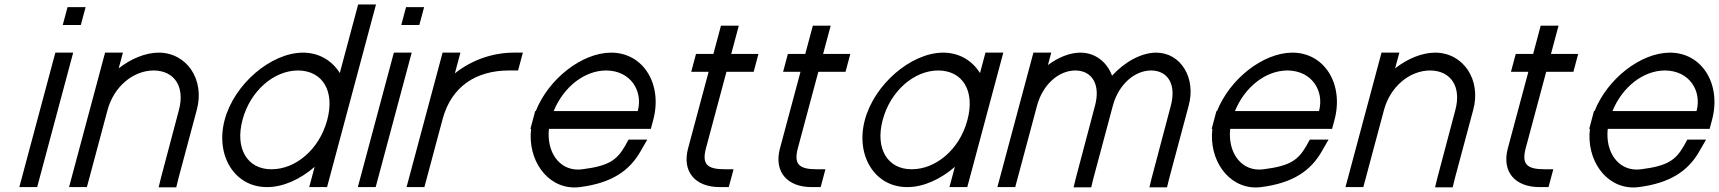

<svg xmlns="http://www.w3.org/2000/svg" viewBox="-20 -819 7708 861"><path d="M301.4 -707H302.4H342.4L363.9 -787H323.9H322.9H282.9L261.4 -707ZM217.5 -543 77.4 -20 66.6 20H146.6L157.4 -20L297.5 -543L308.2 -583H228.2Z M512.3 -512.6 520.5 -543 531.2 -583H451.2L440.5 -543L382.4 -326L371.6 -286L300.4 -20L289.6 20H369.6L380.4 -20L451.6 -286L462.4 -326C490.2 -430 576.8 -503 669.8 -503C762.5 -502 810.2 -430 782.4 -326L701.1 -19L691.4 21H770.4L780.4 -20L862.4 -326C899.5 -461 818.2 -583 691.2 -583C631.5 -582.5 567.3 -555.4 512.3 -512.6Z M987.6 -282C944.7 -122 1031.6 20 1176.6 20C1177.1 20 1177.7 20 1178.2 20C1250.7 20 1327.2 -15.5 1391 -70.9L1377.4 -20L1366.6 20H1446.6L1457.4 -20L1527.6 -282L1528.6 -285.7L1655.4 -759L1666.1 -799H1586.1L1575.4 -759L1503.7 -491.5C1469.1 -547.1 1410.8 -583 1338.2 -583C1193.9 -582 1030.2 -441 987.6 -282ZM1067.6 -282C1102.1 -411 1207.8 -503 1316.8 -503C1426.5 -502 1482.1 -411 1447.6 -282L1446.3 -277.3C1410.9 -148.8 1305.8 -60 1198.1 -60C1197.5 -60 1196.9 -60 1196.4 -60C1089.2 -60 1032.9 -152.7 1067.6 -282Z M1819.4 -707H1820.4H1860.4L1881.9 -787H1841.9H1840.9H1800.9L1779.4 -707ZM1735.5 -543 1595.4 -20 1584.6 20H1664.6L1675.4 -20L1815.5 -543L1826.2 -583H1746.2Z M2019.8 -490 2034 -543 2044.7 -583H1964.7L1954 -543L1885.1 -285.9C1884.7 -284.6 1884.4 -283.3 1884.1 -282L1873.3 -242L1813.9 -20L1803.1 20H1883.1L1893.9 -20L1953.3 -242L1964.1 -282L1965.3 -286.8C2005.4 -432.5 2115.9 -503 2263.3 -503H2303.3L2324.7 -583H2284.7C2189.3 -583 2094.5 -549.8 2019.8 -490Z M2462.9 -321C2507.4 -429.5 2601.3 -503 2698.8 -503C2808.5 -502 2864.1 -411 2840 -321ZM2361.7 -241C2345.4 -102.9 2431.5 21.6 2556.2 21.6C2564.2 21.6 2572.4 21 2580.6 20C2723.5 2 2803.5 -54 2852.8 -141L2882.7 -193H2798.7L2783.2 -165C2745.8 -100 2709.1 -75 2592.1 -60H2591.1C2584.3 -59.1 2577.7 -58.6 2571.3 -58.6C2486.5 -58.6 2430.6 -138.5 2441.7 -241H2858.6H2898.6L2909.3 -281C2952.2 -441 2865.2 -583 2720.2 -583C2588 -582.1 2439.7 -464.5 2382.6 -321H2380L2369.3 -281L2358.6 -241Z M3237.7 -497H3319.7H3359.7L3381.1 -577H3341.1H3259.1L3282.4 -664L3293.1 -704H3213.1L3202.4 -664L3179.1 -577H3141.1H3101.1L3079.7 -497H3119.7H3157.7L3065.2 -152C3038.4 -48 3098.1 20 3208.1 20H3248.1L3269.6 -60H3229.6C3149.6 -60 3128 -84 3145.2 -152Z M3649.7 -497H3731.7H3771.7L3793.1 -577H3753.1H3671.1L3694.4 -664L3705.1 -704H3625.1L3614.4 -664L3591.1 -577H3553.1H3513.1L3491.7 -497H3531.7H3569.7L3477.2 -152C3450.4 -48 3510.1 20 3620.1 20H3660.1L3681.6 -60H3641.6C3561.6 -60 3540 -84 3557.2 -152Z M3858.3 -281C3815.7 -122 3902.6 20 4047.6 20C4048.1 20 4048.7 20 4049.2 20C4121.7 20 4198.2 -15.5 4262 -70.8L4248.4 -20L4237.6 20H4317.6L4328.4 -20L4398.3 -281L4399.3 -284.8L4468.5 -543L4479.2 -583H4399.2L4388.5 -543L4374.7 -491.3C4340.1 -547.1 4281.8 -583 4209.2 -583C4064.9 -582 3901.2 -441 3858.3 -281ZM3938.3 -281C3973.1 -411 4078.8 -503 4187.8 -503C4297.5 -502 4353.1 -411 4318.3 -281L4317 -276.3C4281.9 -148.8 4176.8 -60 4069.1 -60C4068.5 -60 4067.9 -60 4067.4 -60C3960.2 -60 3903.9 -152.7 3938.3 -281Z M4966.8 -479.5C4944.2 -540.5 4892.3 -583 4824.2 -583C4776.2 -582.6 4724.8 -561.3 4679.3 -527.3L4683.5 -543L4694.2 -583H4614.2L4603.5 -543L4550.4 -345L4539.7 -305L4463.4 -20L4452.6 20H4532.6L4543.4 -20L4619.7 -305L4630.4 -345C4655.6 -439 4726.8 -503 4802.8 -503C4878.5 -502 4915.6 -439 4890.4 -345L4879.7 -305H4879.8L4804.1 -19L4794.4 21H4873.4L4883.4 -20L4959.7 -305L4970.4 -345L4970.9 -346.8C4996.6 -439.8 5067.3 -503 5142.8 -503C5218.5 -502 5255.6 -439 5230.4 -345L5144.1 -19L5134.4 21H5213.4L5223.4 -20L5310.4 -345C5344.4 -468 5276.2 -583 5164.2 -583C5096.5 -582.4 5022.1 -540.3 4966.8 -479.5Z M5517.9 -321C5562.4 -429.5 5656.3 -503 5753.8 -503C5863.5 -502 5919.1 -411 5895 -321ZM5416.7 -241C5400.4 -102.9 5486.5 21.6 5611.2 21.6C5619.2 21.6 5627.4 21 5635.6 20C5778.5 2 5858.5 -54 5907.8 -141L5937.7 -193H5853.7L5838.2 -165C5800.8 -100 5764.1 -75 5647.1 -60H5646.1C5639.3 -59.1 5632.7 -58.6 5626.3 -58.6C5541.5 -58.6 5485.6 -138.5 5496.7 -241H5913.6H5953.6L5964.3 -281C6007.2 -441 5920.2 -583 5775.2 -583C5643 -582.1 5494.7 -464.5 5437.6 -321H5435L5424.3 -281L5413.6 -241Z M6236.3 -512.6 6244.5 -543 6255.2 -583H6175.2L6164.5 -543L6106.4 -326L6095.6 -286L6024.4 -20L6013.6 20H6093.6L6104.4 -20L6175.6 -286L6186.4 -326C6214.2 -430 6300.8 -503 6393.8 -503C6486.5 -502 6534.2 -430 6506.4 -326L6425.1 -19L6415.4 21H6494.4L6504.4 -20L6586.4 -326C6623.5 -461 6542.2 -583 6415.2 -583C6355.5 -582.5 6291.3 -555.4 6236.3 -512.6Z M6913.7 -497H6995.7H7035.7L7057.1 -577H7017.1H6935.1L6958.4 -664L6969.1 -704H6889.1L6878.4 -664L6855.1 -577H6817.1H6777.1L6755.7 -497H6795.7H6833.7L6741.2 -152C6714.4 -48 6774.1 20 6884.1 20H6924.1L6945.6 -60H6905.6C6825.6 -60 6804 -84 6821.2 -152Z M7210.9 -321C7255.4 -429.5 7349.3 -503 7446.8 -503C7556.5 -502 7612.1 -411 7588 -321ZM7109.7 -241C7093.4 -102.9 7179.5 21.6 7304.2 21.6C7312.2 21.6 7320.4 21 7328.6 20C7471.5 2 7551.5 -54 7600.8 -141L7630.7 -193H7546.7L7531.2 -165C7493.8 -100 7457.1 -75 7340.1 -60H7339.1C7332.3 -59.1 7325.7 -58.6 7319.3 -58.6C7234.5 -58.6 7178.6 -138.5 7189.7 -241H7606.6H7646.6L7657.3 -281C7700.2 -441 7613.2 -583 7468.2 -583C7336 -582.1 7187.7 -464.5 7130.6 -321H7128L7117.3 -281L7106.6 -241Z"/></svg>

Font: Nordica Advanced
Style: RegularObl
Weight: 300
Version: Version 1.07